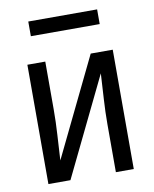

<svg xmlns="http://www.w3.org/2000/svg" viewBox="-80 -763 661 824"><g transform="rotate(-10 250.0 -351.0)"><path d="M64 0V-520H142V-312Q142 -257 138.5 -202Q135 -147 132 -91L340 -520H436V0H358V-208Q358 -263 361.5 -318Q365 -373 368 -429L160 0ZM400 -638H100V-702H400Z"/></g></svg>

Font: Iosevka srxl
Style: Regular
Weight: 400
Monospace: yes
Designer: Belleve Invis
Foundry: Belleve Invis
Version: Version 33.0.1; ttfautohint (v1.8.3)